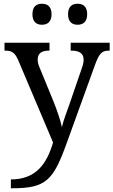

<svg xmlns="http://www.w3.org/2000/svg" viewBox="-20 -764 605 1024"><path d="M394 -632C422 -632 445 -647 445 -688C445 -730 422 -744 394 -744C365 -744 343 -730 343 -688C343 -647 365 -632 394 -632ZM204 -632C232 -632 255 -647 255 -688C255 -730 232 -744 204 -744C175 -744 153 -730 153 -688C153 -647 175 -632 204 -632ZM38 193V240H47C224 240 264 198 334 4L486 -416C509 -480 523 -494 562 -494H565V-536H357V-494H360C404 -494 426 -479 426 -445C426 -434 423 -418 417 -402L350 -207C336 -167 319 -124 310 -86C304 -119 281 -185 262 -231L189 -409C183 -424 181 -435 181 -446C181 -479 201 -494 241 -494H244V-536H4V-494H7C46 -494 60 -482 78 -441L263 -4C230 108 173 193 38 193Z"/></svg>

Font: Noto Fangsong KSS Rotated
Style: Regular
Weight: 400
Designer: LIU Zhao, ZHANG Congyu, Kushim JIANG
Foundry: Guyu Beijing Co. Ltd.
Version: Version 1.000;November 16, 2022;FontCreator 11.5.0.2427 64-b